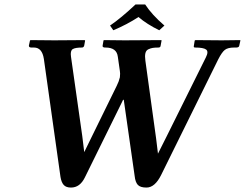

<svg xmlns="http://www.w3.org/2000/svg" viewBox="-20 -825 1093 857"><path d="M296.9 12.2Q274.9 12.2 264.4 0.5Q253.9 -11.2 250 -35.2L175.8 -562Q168 -612.8 131.8 -612.8H120.1Q108.9 -612.8 108.9 -621.1L113.8 -644L116.2 -646Q186 -645 222.2 -645L357.9 -646L359.9 -644L356 -622.1Q354 -613.3 346.2 -612.8Q315.4 -612.8 304.2 -605.5Q293 -598.1 296.9 -571.8L347.2 -217.8L356 -146L390.1 -215.8L501 -441.9Q510.7 -460.9 515.1 -480Q517.1 -498 515.1 -507.8L505.9 -571.8Q501 -612.8 451.2 -612.8H448.2Q443.4 -612.8 440.2 -615Q437 -617.2 438 -621.1L441.9 -644L443.8 -646Q498 -645 536.1 -645L700.2 -646L701.2 -644L696.8 -620.1Q695.8 -613.3 688 -612.8Q671.9 -612.8 662.4 -611.3Q652.8 -609.9 642.3 -605Q631.8 -600.1 628.9 -587.2Q626 -574.2 628.9 -554.2L676.8 -207L685.1 -139.2L723.1 -214.8L898.9 -568.8Q912.1 -594.7 900.1 -603.8Q888.2 -612.8 851.1 -612.8Q843.3 -612.8 845.2 -620.1L849.1 -644L852.1 -646Q930.2 -645 970.2 -645L1050.8 -646L1053.2 -645L1047.9 -621.1Q1046.9 -613.3 1035.2 -612.8H1024.9Q997.1 -612.8 983.6 -602.3Q970.2 -591.8 954.1 -560.1L699.2 -43.9Q671.4 12.2 633.8 12.2Q606 12.2 595 0Q584 -12.2 581.1 -39.1L534.2 -367.2Q533.2 -380.4 531 -380.1Q528.8 -379.9 524.9 -370.1L358.9 -33.2Q336.9 12.2 296.9 12.2ZM627.9 -805.2Q657.7 -759.3 713.9 -710.9L690.9 -689.9Q635.7 -716.8 598.1 -749Q547.4 -715.8 485.8 -689.9L471.2 -710.9Q520 -744.1 585 -805.2Z"/></svg>

Font: Linux Libertine
Style: Semibold Italic
Weight: 600
Italic angle: -11.5°
Designer: Philipp H. Poll
Foundry: Philipp H. Poll
Version: Version 5.1.2 ; ttfautohint (v0.9)